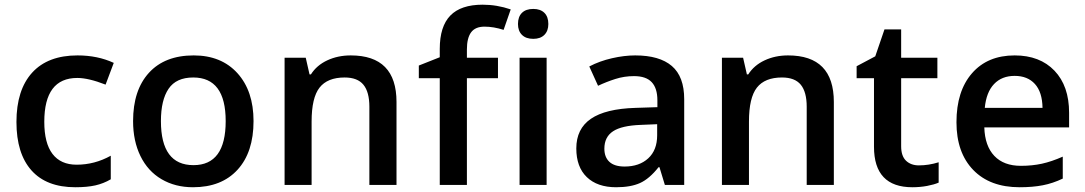

<svg xmlns="http://www.w3.org/2000/svg" viewBox="-20 -785 4606 815"><path d="M299.8 9.8Q177.2 9.8 113.5 -61.8Q49.8 -133.3 49.8 -267.1Q49.8 -403.3 116.5 -476.6Q183.1 -549.8 309.1 -549.8Q394.5 -549.8 462.9 -518.1L428.2 -425.8Q355.5 -454.1 308.1 -454.1Q168 -454.1 168 -268.1Q168 -177.2 202.9 -131.6Q237.8 -85.9 305.2 -85.9Q381.8 -85.9 450.2 -124V-23.9Q419.4 -5.9 384.5 2Q349.6 9.8 299.8 9.8Z M1056.2 -271Q1056.2 -138.7 988.3 -64.5Q920.4 9.8 799.3 9.8Q723.6 9.8 665.5 -24.4Q607.4 -58.6 576.2 -122.6Q544.9 -186.5 544.9 -271Q544.9 -402.3 612.3 -476.1Q679.7 -549.8 802.2 -549.8Q919.4 -549.8 987.8 -474.4Q1056.2 -398.9 1056.2 -271ZM663.1 -271Q663.1 -84 801.3 -84Q938 -84 938 -271Q938 -456.1 800.3 -456.1Q728 -456.1 695.6 -408.2Q663.1 -360.4 663.1 -271Z M1663.1 0H1547.9V-332Q1547.9 -394.5 1522.7 -425.3Q1497.6 -456.1 1442.9 -456.1Q1370.1 -456.1 1336.4 -413.1Q1302.7 -370.1 1302.7 -269V0H1188V-540H1277.8L1293.9 -469.2H1299.8Q1324.2 -507.8 1369.1 -528.8Q1414.1 -549.8 1468.8 -549.8Q1663.1 -549.8 1663.1 -352.1Z M2093.8 -453.1H1961.9V0H1846.7V-453.1H1757.8V-506.8L1846.7 -542V-577.1Q1846.7 -672.9 1891.6 -719Q1936.5 -765.1 2028.8 -765.1Q2089.4 -765.1 2147.9 -745.1L2117.7 -658.2Q2075.2 -671.9 2036.6 -671.9Q1997.6 -671.9 1979.7 -647.7Q1961.9 -623.5 1961.9 -575.2V-540H2093.8Z M2300.3 0H2185.5V-540H2300.3ZM2178.7 -683.1Q2178.7 -713.9 2195.6 -730.5Q2212.4 -747.1 2243.7 -747.1Q2273.9 -747.1 2290.8 -730.5Q2307.6 -713.9 2307.6 -683.1Q2307.6 -653.8 2290.8 -637Q2273.9 -620.1 2243.7 -620.1Q2212.4 -620.1 2195.6 -637Q2178.7 -653.8 2178.7 -683.1Z M2802.2 0 2779.3 -75.2H2775.4Q2736.3 -25.9 2696.8 -8.1Q2657.2 9.8 2595.2 9.8Q2515.6 9.8 2470.9 -33.2Q2426.3 -76.2 2426.3 -154.8Q2426.3 -238.3 2488.3 -280.8Q2550.3 -323.2 2677.2 -327.1L2770.5 -330.1V-358.9Q2770.5 -410.6 2746.3 -436.3Q2722.2 -461.9 2671.4 -461.9Q2629.9 -461.9 2591.8 -449.7Q2553.7 -437.5 2518.6 -420.9L2481.4 -502.9Q2525.4 -525.9 2577.6 -537.8Q2629.9 -549.8 2676.3 -549.8Q2779.3 -549.8 2831.8 -504.9Q2884.3 -460 2884.3 -363.8V0ZM2631.3 -78.1Q2693.8 -78.1 2731.7 -113Q2769.5 -147.9 2769.5 -210.9V-257.8L2700.2 -254.9Q2619.1 -252 2582.3 -227.8Q2545.4 -203.6 2545.4 -153.8Q2545.4 -117.7 2566.9 -97.9Q2588.4 -78.1 2631.3 -78.1Z M3519.5 0H3404.3V-332Q3404.3 -394.5 3379.2 -425.3Q3354 -456.1 3299.3 -456.1Q3226.6 -456.1 3192.9 -413.1Q3159.2 -370.1 3159.2 -269V0H3044.4V-540H3134.3L3150.4 -469.2H3156.2Q3180.7 -507.8 3225.6 -528.8Q3270.5 -549.8 3325.2 -549.8Q3519.5 -549.8 3519.5 -352.1Z M3880.4 -83Q3922.4 -83 3964.4 -96.2V-9.8Q3945.3 -1.5 3915.3 4.2Q3885.3 9.8 3853 9.8Q3689.9 9.8 3689.9 -162.1V-453.1H3616.2V-503.9L3695.3 -545.9L3734.4 -660.2H3805.2V-540H3959V-453.1H3805.2V-164.1Q3805.2 -122.6 3825.9 -102.8Q3846.7 -83 3880.4 -83Z M4308.1 9.8Q4182.1 9.8 4111.1 -63.7Q4040 -137.2 4040 -266.1Q4040 -398.4 4106 -474.1Q4171.9 -549.8 4287.1 -549.8Q4394 -549.8 4456.1 -484.9Q4518.1 -419.9 4518.1 -306.2V-244.1H4158.2Q4160.6 -165.5 4200.7 -123.3Q4240.7 -81.1 4313.5 -81.1Q4361.3 -81.1 4402.6 -90.1Q4443.8 -99.1 4491.2 -120.1V-26.9Q4449.2 -6.8 4406.2 1.5Q4363.3 9.8 4308.1 9.8ZM4287.1 -462.9Q4232.4 -462.9 4199.5 -428.2Q4166.5 -393.6 4160.2 -327.1H4405.3Q4404.3 -394 4373 -428.5Q4341.8 -462.9 4287.1 -462.9Z"/></svg>

Font: TypoPRO Open Sans
Style: Regular
Weight: 600
Foundry: Ascender Corporation
Version: Version 1.10